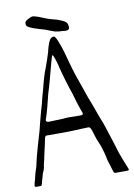

<svg xmlns="http://www.w3.org/2000/svg" viewBox="-92 -895 664 954"><g transform="rotate(-10 240.0 -418.5)"><path d="M6 -13Q6 -16 7 -18Q7 -20 8 -23Q9 -26 11 -32L20 -69Q22 -75 27 -90Q32 -105 34 -118Q39 -142 53 -191L61 -219Q80 -281 85 -306L99 -359Q109 -392 111 -401Q118 -431 131 -476L138 -504L144 -525Q154 -559 161 -574Q163 -580 175.5 -615.5Q188 -651 192 -672Q199 -696 206.5 -708Q214 -720 227 -720Q232 -720 237 -711Q242 -702 247 -689Q252 -676 254 -670Q262 -651 282 -575L290 -547Q291 -539 323 -449L342 -394L360 -347Q388 -268 396 -251Q431 -145 437 -123Q444 -97 459.5 -58Q475 -19 477 -14Q480 -7 480 -4Q480 0 469 0H413Q409 0 406.5 -1.5Q404 -3 402 -9Q398 -20 391 -45Q382 -70 379 -90Q376 -105 369.5 -126Q363 -147 358 -158Q349 -177 342 -201L333 -230Q328 -241 325.5 -243.5Q323 -246 317 -246Q296 -246 286 -245L243 -243Q235 -242 169 -242H108H106Q100 -242 97 -231L95 -221L91 -202Q89 -196 78 -144Q75 -127 68 -100Q66 -80 59 -67Q57 -64 54 -53Q51 -42 49 -35Q46 -27 42 -9Q41 -8 40 -4.5Q39 -1 37 -0.5Q35 0 31 0H11Q2 0 6 -13ZM202 -310Q214 -312 236 -312L290 -311Q303 -311 303 -318Q303 -323 296 -340Q290 -355 278 -396Q269 -429 260 -453Q250 -483 238.5 -524Q227 -565 225 -577Q210 -630 205 -630Q202 -630 195 -603L189 -581Q182 -554 171 -513.5Q160 -473 151 -445Q145 -419 134.5 -379.5Q124 -340 118 -325Q116 -319 116 -318Q116 -311 122.5 -309Q129 -307 135.5 -307.5Q142 -308 144 -308ZM237 -744 215 -752Q192 -762 175.5 -766Q159 -770 153 -773Q140 -776 123 -783.5Q106 -791 103 -796Q100 -802 100 -807Q100 -815 104.5 -819.5Q109 -824 119 -829Q133 -837 141 -837Q148 -837 157.5 -833.5Q167 -830 172 -829Q200 -817 216.5 -811.5Q233 -806 258 -800Q262 -798 274.5 -793.5Q287 -789 296.5 -782.5Q306 -776 308 -767Q310 -757 310 -754Q310 -738 291 -738Q286 -738 272 -740Q261 -739 237 -744Z"/></g></svg>

Font: Barriecito
Style: Regular
Weight: 400
Designer: Pablo Cosgaya & Sergio Jiménez
Foundry: Pablo Cosgaya & Sergio Jiménez
Version: Version 1.001